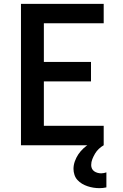

<svg xmlns="http://www.w3.org/2000/svg" viewBox="-20 -755 640 998"><path d="M89 0V-735H519V-634H208V-433H453V-332H208V-101H519V0ZM497 223Q481 223 465.5 220.5Q450 218 435 213Q420 208 406.5 200Q393 192 382.5 180.5Q372 169 367 153.5Q362 138 362 123Q362 103 369 83.5Q376 64 387 47.5Q398 31 413 17Q428 3 445 -7.5Q462 -18 480.5 -26Q499 -34 519 -38V0Q505 8 493.5 19Q482 30 474 43.5Q466 57 460 72Q454 87 454 103Q454 113 458 121.5Q462 130 470 135.5Q478 141 487.5 143.5Q497 146 506 146Q513 146 520 144.5Q527 143 533 141V219Q524 221 515 222Q506 223 497 223Z"/></svg>

Font: Iosevka Fixed Extended
Style: Bold
Weight: 700
Width: 7
Monospace: yes
Designer: Belleve Invis
Foundry: Belleve Invis
Version: Version 24.1.1; ttfautohint (v1.8.4)